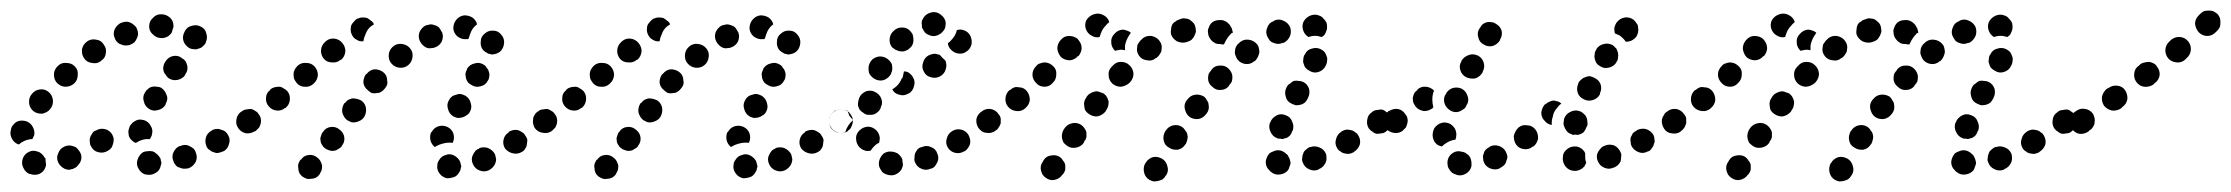

<svg xmlns="http://www.w3.org/2000/svg" viewBox="-25 -306 4218 363"><path d="M269 21Q261 26 252 24Q251 24 250 24Q241 21 237 13Q232 5 235 -4Q236 -8 239 -12Q241 -15 245 -18Q249 -20 253 -20Q258 -21 262 -20Q262 -20 263 -20Q267 -19 270 -16Q274 -13 276 -10Q277 -8 278 -7Q279 -5 279 -3Q279 -2 280 0Q280 2 280 4Q279 6 279 7Q277 17 269 21ZM49 23Q41 26 32 23H31Q23 20 19 11Q15 3 18 -6Q21 -15 30 -19Q38 -23 47 -19H48Q52 -17 55 -14Q58 -11 60 -7Q60 -7 60 -7Q60 -7 61 -7Q61 -7 61 -7Q61 -1 62 4Q62 6 62 7Q61 9 61 10Q58 19 49 23ZM122 7Q125 4 127 0Q129 -4 129 -9Q129 -13 127 -17Q125 -21 122 -24Q119 -28 115 -29Q110 -31 106 -31Q101 -31 97 -29Q88 -25 85 -16Q81 -8 85 1Q87 5 90 8Q93 11 97 13Q101 15 106 15Q110 14 114 13L115 12Q119 11 122 7ZM345 0Q349 -9 345 -18Q344 -22 341 -25Q337 -28 333 -30Q329 -32 325 -32Q320 -32 316 -30H315Q307 -27 303 -18Q299 -10 303 -1Q304 3 307 6Q310 10 315 11Q319 13 323 13Q328 13 332 12Q341 8 345 0ZM408 -34Q411 -43 406 -51Q404 -55 400 -58Q397 -60 392 -61Q388 -63 384 -62Q379 -62 375 -59Q366 -54 364 -45Q362 -36 366 -28Q368 -24 372 -22Q375 -19 380 -18Q384 -16 388 -17Q393 -18 397 -20H398Q406 -25 408 -34ZM186 -27Q188 -31 189 -35Q190 -39 190 -44Q189 -48 187 -52Q182 -60 173 -62Q164 -64 156 -59H155Q151 -57 149 -53Q146 -49 145 -45Q144 -41 145 -36Q145 -32 148 -28Q152 -20 162 -18Q171 -16 179 -21Q183 -23 186 -27ZM-3 -45Q-7 -53 -4 -62V-63Q-3 -67 0 -70Q3 -74 7 -76Q11 -78 16 -78Q20 -78 24 -77Q33 -74 37 -66Q42 -57 39 -48H38Q38 -46 37 -45Q37 -44 36 -43Q28 -43 20 -39Q15 -37 11 -33Q10 -33 10 -33Q10 -33 10 -33Q1 -36 -3 -45ZM218 -54Q217 -58 219 -63Q220 -68 223 -71Q226 -75 230 -77Q233 -79 238 -80Q242 -80 247 -79Q256 -76 260 -68Q265 -60 262 -51V-50Q261 -48 260 -46Q260 -45 258 -43Q255 -43 251 -43Q242 -42 234 -37Q233 -36 231 -36Q228 -37 225 -40Q222 -42 220 -46Q218 -49 218 -54ZM464 -65Q466 -69 467 -73Q468 -77 467 -82Q466 -86 463 -90Q460 -93 457 -96Q453 -98 449 -99Q444 -100 440 -99Q435 -98 432 -95H431Q423 -89 422 -80Q420 -71 426 -63Q431 -56 440 -54Q449 -53 457 -58H458Q461 -61 464 -65ZM30 -111Q31 -102 38 -96Q42 -93 46 -92Q50 -91 55 -91Q59 -92 63 -94Q67 -96 70 -100Q76 -107 75 -117Q74 -126 67 -132Q60 -138 51 -137Q41 -136 35 -128Q29 -121 30 -111ZM247 -114Q249 -105 257 -100Q265 -95 274 -98Q283 -100 288 -108V-109Q290 -113 291 -117Q292 -122 290 -126Q289 -130 286 -134Q284 -137 280 -140Q276 -142 272 -142Q267 -143 263 -142Q258 -141 255 -138Q251 -135 249 -131Q244 -123 247 -114ZM77 -165Q77 -155 83 -149Q90 -142 99 -142Q108 -142 115 -148L116 -149Q122 -155 122 -165Q123 -174 116 -181Q110 -187 100 -187Q91 -188 84 -181Q77 -174 77 -165ZM284 -181Q283 -177 284 -173Q285 -168 288 -165Q290 -161 294 -158Q302 -153 311 -155Q320 -157 325 -164V-165Q328 -169 329 -173Q330 -178 329 -182Q328 -186 326 -190Q323 -194 319 -196Q312 -202 302 -200Q293 -198 288 -190Q285 -186 284 -181ZM130 -213Q129 -203 134 -196Q139 -188 149 -187Q158 -185 165 -190L166 -191Q174 -196 175 -205Q177 -214 171 -222Q166 -230 157 -231Q148 -233 140 -228L139 -227Q132 -222 130 -213ZM322 -228Q325 -220 333 -215Q337 -213 342 -213Q346 -212 350 -214Q355 -215 358 -218Q362 -221 364 -225V-226Q368 -234 365 -243Q363 -252 354 -256Q346 -260 337 -257Q328 -255 324 -246Q319 -237 322 -228ZM197 -258Q194 -255 192 -251Q190 -247 190 -242Q190 -238 192 -234Q193 -230 197 -226Q200 -223 204 -222Q208 -220 212 -220Q217 -220 221 -221L222 -222Q226 -223 229 -226Q232 -229 234 -234Q236 -238 236 -242Q236 -247 234 -251Q233 -255 229 -258Q226 -261 222 -263Q218 -265 214 -265Q209 -265 205 -263H204Q200 -261 197 -258ZM281 -234H280Q271 -234 264 -241Q257 -247 257 -256Q257 -266 264 -272Q270 -279 279 -279H280Q289 -279 296 -273Q303 -267 303 -257Q303 -257 303 -256Q303 -255 303 -255Q301 -250 300 -245Q297 -240 292 -237Q287 -234 281 -234Z M583 16Q584 12 584 7Q583 3 581 -1Q579 -5 575 -8Q568 -14 559 -13Q549 -12 544 -4H543Q541 -1 539 4Q538 8 539 12Q539 17 541 21Q543 25 547 28Q550 30 555 32Q559 33 563 32Q568 32 572 30Q576 28 579 24Q581 20 583 16ZM843 20Q841 24 837 27Q834 29 829 30Q825 31 821 31H820Q811 29 806 22Q800 14 802 5Q802 1 805 -3Q807 -7 811 -10Q814 -12 818 -13Q823 -15 827 -14H828Q833 -13 838 -9Q843 -5 845 0Q846 4 847 8Q847 9 847 10Q846 11 846 12Q846 16 843 20ZM906 11Q909 8 911 4Q913 -1 913 -5Q912 -10 911 -14Q907 -22 898 -26Q890 -29 881 -26V-25Q877 -24 874 -21Q871 -17 869 -13Q867 -9 867 -5Q867 0 869 4Q873 13 881 16Q890 20 899 16Q903 14 906 11ZM968 -25Q971 -29 971 -33Q972 -38 972 -42Q971 -46 968 -50Q966 -54 962 -56Q958 -59 954 -60Q950 -61 945 -60Q941 -59 937 -57V-56Q929 -51 927 -42Q925 -33 930 -25Q936 -18 945 -16Q954 -14 962 -19Q966 -21 968 -25ZM626 -46Q625 -55 617 -61Q610 -67 601 -66Q591 -65 586 -57Q583 -54 582 -49Q580 -45 581 -41Q581 -36 584 -32Q586 -28 589 -26Q593 -23 597 -22Q602 -20 606 -21Q610 -21 614 -24Q618 -26 621 -29V-30Q627 -37 626 -46ZM790 -56H791Q795 -64 803 -67Q812 -70 821 -66Q829 -62 832 -54Q835 -45 831 -36Q831 -36 831 -36Q831 -36 831 -36Q831 -36 831 -36Q822 -37 814 -35Q805 -33 797 -28Q791 -33 789 -40Q787 -48 790 -56ZM1024 -65Q1026 -69 1027 -73Q1028 -78 1027 -82Q1026 -86 1023 -90Q1018 -98 1009 -99Q1000 -101 992 -95Q988 -93 986 -89Q983 -85 983 -81Q982 -76 983 -72Q984 -67 986 -64Q992 -56 1001 -55Q1010 -53 1018 -58V-59Q1022 -61 1024 -65ZM465 -65Q467 -69 468 -73Q469 -78 468 -82Q467 -87 464 -90Q462 -94 458 -96Q454 -99 450 -100Q445 -100 441 -99Q437 -99 433 -96L432 -95Q425 -90 423 -81Q421 -72 427 -64Q429 -60 433 -58Q437 -56 441 -55Q445 -54 450 -55Q454 -56 458 -59H459Q462 -62 465 -65ZM667 -101Q666 -110 658 -116Q654 -118 650 -119Q646 -120 641 -120Q637 -119 633 -117Q629 -114 627 -111H626Q621 -103 622 -94Q624 -85 631 -79Q635 -77 639 -75Q644 -74 648 -75Q652 -76 656 -78Q660 -80 663 -84Q668 -92 667 -101ZM822 -100Q824 -91 832 -86Q836 -84 840 -83Q845 -83 849 -84Q853 -85 857 -88Q861 -90 863 -94Q868 -102 865 -111Q863 -120 855 -125Q851 -127 847 -128Q842 -129 838 -127Q833 -126 830 -124Q826 -121 824 -117Q819 -109 822 -100ZM523 -117Q524 -127 518 -134Q515 -137 511 -139Q507 -142 503 -142Q498 -142 494 -141Q490 -140 486 -137V-136Q478 -130 478 -121Q477 -112 483 -105Q489 -98 498 -97Q507 -96 514 -102H515Q522 -108 523 -117ZM707 -146Q708 -150 707 -154Q707 -159 705 -163Q703 -167 699 -170Q692 -175 683 -175Q674 -174 668 -166H667Q662 -159 662 -150Q663 -141 671 -135Q674 -132 678 -130Q683 -129 687 -130Q692 -130 695 -132Q699 -134 702 -138Q705 -141 707 -146ZM576 -164Q576 -173 570 -180Q564 -187 554 -187Q545 -188 538 -182L537 -181Q534 -178 532 -174Q530 -170 530 -166Q530 -161 531 -157Q533 -153 536 -149Q542 -142 551 -142Q560 -141 567 -147L568 -148Q575 -154 576 -164ZM855 -167Q855 -163 856 -158Q857 -154 860 -150Q863 -147 867 -145Q875 -140 884 -143Q893 -145 897 -153Q900 -157 900 -162Q901 -166 899 -171Q898 -175 895 -178Q893 -182 889 -184Q881 -189 872 -186Q863 -184 858 -176V-175Q856 -171 855 -167ZM755 -199Q756 -208 750 -215Q744 -222 734 -223Q725 -224 718 -218Q711 -212 710 -203Q709 -193 715 -186Q721 -179 730 -178Q740 -177 747 -183Q754 -189 755 -199ZM628 -209Q628 -218 622 -225Q616 -232 607 -233Q598 -234 591 -228L590 -227Q583 -221 582 -212Q581 -203 587 -195Q593 -188 603 -188Q612 -187 619 -193H620Q627 -199 628 -209ZM884 -228Q884 -237 892 -243Q899 -249 908 -248Q917 -248 923 -240Q929 -233 928 -224Q927 -214 920 -208Q913 -203 904 -203Q902 -204 901 -204Q899 -204 897 -205Q897 -205 896 -206Q889 -209 886 -215Q883 -221 884 -228ZM799 -217Q795 -215 790 -215Q786 -214 781 -216Q777 -218 774 -221Q771 -224 769 -228Q765 -236 768 -245Q772 -254 780 -258Q784 -259 789 -260Q793 -260 798 -258Q802 -257 805 -254Q808 -250 810 -246Q810 -246 811 -245Q811 -245 811 -244Q811 -243 812 -241Q813 -234 810 -227Q806 -220 799 -217ZM638 -249Q638 -254 639 -258Q641 -262 644 -265Q647 -269 651 -271H652Q656 -273 660 -273Q665 -273 669 -272Q673 -270 676 -267Q680 -265 682 -260Q679 -258 676 -256Q669 -250 666 -241Q663 -235 662 -228Q655 -227 649 -231Q643 -234 640 -241Q638 -245 638 -249ZM857 -232Q848 -231 840 -237Q833 -243 832 -252Q832 -262 838 -269Q844 -276 853 -277Q861 -277 868 -273Q875 -268 877 -260Q870 -255 866 -247Q863 -240 861 -233Q860 -232 859 -232Q858 -232 857 -232Z M1143 16Q1144 12 1144 7Q1143 3 1141 -1Q1139 -5 1135 -8Q1128 -14 1119 -13Q1109 -12 1104 -4H1103Q1101 -1 1099 4Q1098 8 1099 12Q1099 17 1101 21Q1103 25 1107 28Q1110 30 1115 32Q1119 33 1123 32Q1128 32 1132 30Q1136 28 1139 24Q1141 20 1143 16ZM1403 20Q1401 24 1397 27Q1394 29 1389 30Q1385 31 1381 31H1380Q1371 29 1366 22Q1360 14 1362 5Q1362 1 1365 -3Q1367 -7 1371 -10Q1374 -12 1378 -13Q1383 -15 1387 -14H1388Q1393 -13 1398 -9Q1403 -5 1405 0Q1406 4 1407 8Q1407 9 1407 10Q1406 11 1406 12Q1406 16 1403 20ZM1466 11Q1469 8 1471 4Q1473 -1 1473 -5Q1472 -10 1471 -14Q1467 -22 1458 -26Q1450 -29 1441 -26V-25Q1437 -24 1434 -21Q1431 -17 1429 -13Q1427 -9 1427 -5Q1427 0 1429 4Q1433 13 1441 16Q1450 20 1459 16Q1463 14 1466 11ZM1528 -25Q1531 -29 1531 -33Q1532 -38 1532 -42Q1531 -46 1528 -50Q1526 -54 1522 -56Q1518 -59 1514 -60Q1510 -61 1505 -60Q1501 -59 1497 -57V-56Q1489 -51 1487 -42Q1485 -33 1490 -25Q1496 -18 1505 -16Q1514 -14 1522 -19Q1526 -21 1528 -25ZM1186 -46Q1185 -55 1177 -61Q1170 -67 1161 -66Q1151 -65 1146 -57Q1143 -54 1142 -49Q1140 -45 1141 -41Q1141 -36 1144 -32Q1146 -28 1149 -26Q1153 -23 1157 -22Q1162 -20 1166 -21Q1170 -21 1174 -24Q1178 -26 1181 -29V-30Q1187 -37 1186 -46ZM1350 -56H1351Q1355 -64 1363 -67Q1372 -70 1381 -66Q1389 -62 1392 -54Q1395 -45 1391 -36Q1391 -36 1391 -36Q1391 -36 1391 -36Q1391 -36 1391 -36Q1382 -37 1374 -35Q1365 -33 1357 -28Q1351 -33 1349 -40Q1347 -48 1350 -56ZM1584 -65Q1586 -69 1587 -73Q1588 -78 1587 -82Q1586 -86 1583 -90Q1578 -98 1569 -99Q1560 -101 1552 -95Q1548 -93 1546 -89Q1543 -85 1543 -81Q1542 -76 1543 -72Q1544 -67 1546 -64Q1552 -56 1561 -55Q1570 -53 1578 -58V-59Q1582 -61 1584 -65ZM1025 -65Q1027 -69 1028 -73Q1029 -78 1028 -82Q1027 -87 1024 -90Q1022 -94 1018 -96Q1014 -99 1010 -100Q1005 -100 1001 -99Q997 -99 993 -96L992 -95Q985 -90 983 -81Q981 -72 987 -64Q989 -60 993 -58Q997 -56 1001 -55Q1005 -54 1010 -55Q1014 -56 1018 -59H1019Q1022 -62 1025 -65ZM1227 -101Q1226 -110 1218 -116Q1214 -118 1210 -119Q1206 -120 1201 -120Q1197 -119 1193 -117Q1189 -114 1187 -111H1186Q1181 -103 1182 -94Q1184 -85 1191 -79Q1195 -77 1199 -75Q1204 -74 1208 -75Q1212 -76 1216 -78Q1220 -80 1223 -84Q1228 -92 1227 -101ZM1382 -100Q1384 -91 1392 -86Q1396 -84 1400 -83Q1405 -83 1409 -84Q1413 -85 1417 -88Q1421 -90 1423 -94Q1428 -102 1425 -111Q1423 -120 1415 -125Q1411 -127 1407 -128Q1402 -129 1398 -127Q1393 -126 1390 -124Q1386 -121 1384 -117Q1379 -109 1382 -100ZM1083 -117Q1084 -127 1078 -134Q1075 -137 1071 -139Q1067 -142 1063 -142Q1058 -142 1054 -141Q1050 -140 1046 -137V-136Q1038 -130 1038 -121Q1037 -112 1043 -105Q1049 -98 1058 -97Q1067 -96 1074 -102H1075Q1082 -108 1083 -117ZM1267 -146Q1268 -150 1267 -154Q1267 -159 1265 -163Q1263 -167 1259 -170Q1252 -175 1243 -175Q1234 -174 1228 -166H1227Q1222 -159 1222 -150Q1223 -141 1231 -135Q1234 -132 1238 -130Q1243 -129 1247 -130Q1252 -130 1255 -132Q1259 -134 1262 -138Q1265 -141 1267 -146ZM1136 -164Q1136 -173 1130 -180Q1124 -187 1114 -187Q1105 -188 1098 -182L1097 -181Q1094 -178 1092 -174Q1090 -170 1090 -166Q1090 -161 1091 -157Q1093 -153 1096 -149Q1102 -142 1111 -142Q1120 -141 1127 -147L1128 -148Q1135 -154 1136 -164ZM1415 -167Q1415 -163 1416 -158Q1417 -154 1420 -150Q1423 -147 1427 -145Q1435 -140 1444 -143Q1453 -145 1457 -153Q1460 -157 1460 -162Q1461 -166 1459 -171Q1458 -175 1455 -178Q1453 -182 1449 -184Q1441 -189 1432 -186Q1423 -184 1418 -176V-175Q1416 -171 1415 -167ZM1315 -199Q1316 -208 1310 -215Q1304 -222 1294 -223Q1285 -224 1278 -218Q1271 -212 1270 -203Q1269 -193 1275 -186Q1281 -179 1290 -178Q1300 -177 1307 -183Q1314 -189 1315 -199ZM1188 -209Q1188 -218 1182 -225Q1176 -232 1167 -233Q1158 -234 1151 -228L1150 -227Q1143 -221 1142 -212Q1141 -203 1147 -195Q1153 -188 1163 -188Q1172 -187 1179 -193H1180Q1187 -199 1188 -209ZM1444 -228Q1444 -237 1452 -243Q1459 -249 1468 -248Q1477 -248 1483 -240Q1489 -233 1488 -224Q1487 -214 1480 -208Q1473 -203 1464 -203Q1462 -204 1461 -204Q1459 -204 1457 -205Q1457 -205 1456 -206Q1449 -209 1446 -215Q1443 -221 1444 -228ZM1359 -217Q1355 -215 1350 -215Q1346 -214 1341 -216Q1337 -218 1334 -221Q1331 -224 1329 -228Q1325 -236 1328 -245Q1332 -254 1340 -258Q1344 -259 1349 -260Q1353 -260 1358 -258Q1362 -257 1365 -254Q1368 -250 1370 -246Q1370 -246 1371 -245Q1371 -245 1371 -244Q1371 -243 1372 -241Q1373 -234 1370 -227Q1366 -220 1359 -217ZM1198 -249Q1198 -254 1199 -258Q1201 -262 1204 -265Q1207 -269 1211 -271H1212Q1216 -273 1220 -273Q1225 -273 1229 -272Q1233 -270 1236 -267Q1240 -265 1242 -260Q1239 -258 1236 -256Q1229 -250 1226 -241Q1223 -235 1222 -228Q1215 -227 1209 -231Q1203 -234 1200 -241Q1198 -245 1198 -249ZM1417 -232Q1408 -231 1400 -237Q1393 -243 1392 -252Q1392 -262 1398 -269Q1404 -276 1413 -277Q1421 -277 1428 -273Q1435 -268 1437 -260Q1430 -255 1426 -247Q1423 -240 1421 -233Q1420 -232 1419 -232Q1418 -232 1417 -232Z M1679 15Q1676 19 1673 21Q1669 24 1665 25Q1660 26 1656 25H1655Q1651 24 1647 22Q1643 20 1641 16Q1638 12 1637 8Q1636 3 1637 -1Q1639 -10 1646 -16Q1654 -21 1663 -19H1664Q1668 -18 1672 -16Q1675 -14 1678 -10Q1679 -9 1680 -7Q1681 -5 1681 -4Q1681 0 1682 3Q1682 4 1682 5Q1682 6 1682 7Q1681 11 1679 15ZM1742 9Q1745 5 1747 1Q1749 -3 1749 -7Q1749 -12 1747 -16Q1744 -25 1735 -28Q1727 -32 1718 -28Q1713 -27 1710 -24Q1707 -20 1705 -16Q1704 -12 1704 -8Q1703 -3 1705 1Q1709 10 1717 13Q1726 17 1734 13H1735Q1739 12 1742 9ZM1805 -26Q1808 -30 1809 -34Q1810 -38 1809 -43Q1808 -47 1806 -51Q1801 -59 1792 -61Q1783 -63 1775 -58Q1767 -53 1765 -44Q1762 -35 1767 -27Q1772 -19 1781 -17Q1790 -15 1798 -20H1799Q1802 -22 1805 -26ZM1603 -25Q1596 -30 1594 -39V-40Q1592 -49 1597 -56Q1603 -64 1612 -66Q1621 -68 1629 -62Q1636 -57 1638 -48V-47Q1639 -45 1638 -42Q1638 -39 1637 -36Q1635 -35 1633 -34Q1626 -29 1621 -21Q1621 -21 1621 -21Q1620 -21 1620 -21Q1611 -19 1603 -25ZM1863 -65Q1865 -69 1866 -73Q1867 -77 1866 -82Q1865 -86 1862 -90Q1857 -97 1848 -99Q1839 -101 1831 -95Q1823 -90 1821 -81Q1820 -71 1825 -64Q1828 -60 1831 -58Q1835 -55 1840 -55Q1844 -54 1848 -55Q1853 -56 1856 -58L1857 -59Q1860 -61 1863 -65ZM1543 -81Q1544 -90 1552 -95V-96Q1556 -98 1561 -99Q1565 -100 1569 -99Q1571 -99 1573 -98Q1575 -98 1577 -97Q1579 -92 1581 -87Q1584 -83 1588 -79Q1588 -79 1588 -79Q1588 -79 1588 -79Q1583 -75 1579 -69Q1575 -63 1573 -56Q1565 -53 1558 -56Q1551 -58 1547 -64Q1541 -72 1543 -81ZM1607 -93Q1603 -95 1600 -99Q1598 -103 1597 -107Q1597 -112 1598 -116Q1600 -126 1608 -131Q1615 -136 1625 -134Q1634 -131 1639 -124Q1644 -116 1642 -107L1641 -106Q1640 -98 1633 -93Q1627 -88 1619 -89Q1618 -89 1618 -89Q1617 -89 1616 -89Q1615 -89 1615 -89Q1610 -90 1607 -93ZM1703 -143Q1701 -134 1693 -129H1692Q1684 -124 1675 -127Q1666 -129 1662 -137Q1667 -140 1671 -144Q1677 -150 1680 -158H1681Q1683 -165 1684 -171Q1690 -171 1694 -168Q1699 -164 1701 -160Q1706 -152 1703 -143ZM1617 -177Q1617 -173 1618 -168Q1620 -164 1623 -161Q1626 -158 1630 -156Q1639 -152 1647 -155Q1656 -159 1660 -167V-168Q1662 -172 1662 -176Q1662 -181 1661 -185Q1659 -189 1656 -192Q1653 -195 1649 -197Q1640 -201 1632 -198Q1623 -195 1619 -186Q1617 -182 1617 -177ZM1763 -175Q1766 -184 1762 -192Q1757 -196 1753 -201Q1753 -201 1753 -201Q1752 -202 1750 -203Q1749 -203 1748 -203Q1743 -205 1739 -204Q1734 -203 1730 -201Q1722 -196 1720 -187Q1717 -178 1722 -170Q1726 -162 1735 -160Q1744 -157 1753 -162Q1761 -167 1763 -175ZM1808 -241Q1803 -248 1793 -250Q1791 -250 1789 -250Q1786 -250 1784 -249Q1784 -249 1784 -249Q1782 -240 1776 -233Q1772 -228 1767 -224Q1768 -217 1773 -212Q1779 -206 1786 -205Q1795 -203 1803 -209Q1810 -214 1812 -223V-224Q1813 -233 1808 -241ZM1657 -233Q1658 -242 1665 -248Q1668 -251 1673 -253Q1677 -254 1681 -254Q1686 -254 1690 -252Q1694 -250 1697 -246Q1700 -243 1701 -239Q1702 -234 1702 -230Q1702 -225 1700 -221Q1698 -217 1695 -215L1694 -214Q1691 -211 1687 -210Q1682 -208 1678 -209Q1675 -209 1673 -210Q1670 -211 1668 -212Q1666 -213 1665 -214Q1664 -215 1664 -215Q1663 -216 1662 -216Q1656 -223 1657 -233ZM1718 -267Q1720 -271 1722 -274Q1725 -278 1729 -280Q1733 -282 1738 -283Q1747 -284 1754 -278Q1762 -272 1763 -263Q1763 -259 1762 -254Q1761 -250 1758 -247Q1755 -243 1751 -241Q1748 -239 1743 -238Q1737 -237 1731 -240Q1725 -242 1722 -247Q1720 -251 1718 -254Q1718 -255 1718 -256Q1718 -257 1718 -258Q1717 -262 1718 -267Z M2182 8Q2180 -1 2172 -6Q2168 -8 2164 -9Q2159 -10 2155 -9Q2151 -8 2147 -5Q2143 -2 2141 2L2140 3Q2136 11 2138 20Q2140 29 2148 34Q2152 36 2156 37Q2161 37 2165 36Q2169 35 2173 33Q2177 30 2179 26L2180 25Q2185 17 2182 8ZM1989 15Q1989 10 1989 6Q1988 1 1985 -2Q1983 -6 1979 -9Q1972 -14 1962 -12Q1953 -11 1948 -3L1947 -1Q1944 3 1943 7Q1942 12 1943 16Q1944 20 1946 24Q1949 28 1952 30Q1960 36 1969 34Q1978 32 1983 25L1985 23Q1988 19 1989 15ZM2394 24Q2385 25 2378 19Q2376 18 2375 16Q2368 10 2368 0Q2369 -9 2375 -16Q2379 -19 2383 -20Q2387 -22 2391 -22Q2396 -22 2400 -20Q2404 -18 2407 -15Q2410 -13 2411 -10Q2413 -7 2414 -3Q2414 -1 2415 1Q2415 5 2413 9Q2412 13 2410 16Q2404 23 2394 24ZM2476 9Q2479 6 2481 2Q2483 -2 2483 -6Q2483 -11 2482 -15Q2478 -24 2470 -27Q2461 -31 2453 -28H2451Q2447 -26 2444 -23Q2440 -20 2439 -16Q2437 -12 2437 -7Q2436 -3 2438 1Q2441 10 2450 14Q2458 18 2467 15L2468 14Q2473 12 2476 9ZM2546 -33Q2548 -42 2543 -50Q2541 -54 2537 -56Q2534 -59 2529 -60Q2525 -61 2521 -61Q2516 -60 2512 -58L2511 -57Q2503 -52 2501 -43Q2498 -34 2503 -26Q2505 -22 2509 -20Q2512 -17 2517 -16Q2521 -15 2525 -15Q2530 -16 2534 -18L2535 -19Q2543 -24 2546 -33ZM2220 -43Q2221 -47 2220 -51Q2219 -56 2216 -59Q2214 -63 2210 -66Q2202 -71 2193 -69Q2184 -67 2179 -59L2178 -58Q2176 -54 2175 -50Q2174 -45 2175 -41Q2176 -36 2178 -33Q2181 -29 2185 -27Q2192 -22 2202 -23Q2211 -25 2216 -33L2217 -34Q2219 -38 2220 -43ZM2029 -47Q2029 -51 2029 -56Q2028 -60 2025 -64Q2023 -67 2019 -70Q2011 -75 2002 -73Q1993 -71 1988 -64L1986 -61Q1984 -58 1983 -53Q1982 -49 1983 -44Q1984 -40 1986 -36Q1989 -33 1993 -30Q2000 -25 2010 -27Q2019 -29 2024 -36L2025 -39Q2028 -42 2029 -47ZM2377 -57Q2373 -65 2376 -74L2377 -75Q2378 -79 2382 -83Q2385 -86 2389 -88Q2393 -90 2397 -90Q2402 -90 2406 -88Q2415 -85 2418 -76Q2422 -68 2419 -59L2418 -58Q2417 -54 2414 -50Q2411 -47 2407 -45Q2405 -45 2403 -44Q2402 -44 2400 -43Q2396 -44 2392 -44Q2391 -44 2390 -44Q2390 -44 2390 -45Q2390 -45 2389 -45Q2381 -48 2377 -57ZM2605 -72Q2607 -81 2602 -89Q2599 -93 2595 -95Q2592 -98 2587 -99Q2583 -99 2579 -98Q2574 -98 2570 -95L2569 -94Q2561 -89 2560 -80Q2558 -71 2563 -63Q2566 -59 2570 -57Q2573 -54 2578 -53Q2582 -53 2587 -54Q2591 -54 2595 -57L2596 -58Q2604 -63 2605 -72ZM1863 -65Q1866 -69 1867 -73Q1867 -78 1867 -82Q1866 -87 1863 -90Q1858 -98 1848 -100Q1839 -101 1832 -96L1831 -95Q1827 -93 1825 -89Q1823 -85 1822 -81Q1821 -77 1822 -72Q1823 -68 1826 -64Q1831 -56 1840 -55Q1849 -53 1857 -59Q1861 -61 1863 -65ZM2260 -99Q2261 -104 2260 -108Q2260 -112 2257 -116Q2255 -120 2252 -123Q2244 -128 2235 -127Q2226 -126 2220 -118L2219 -117Q2216 -113 2215 -109Q2214 -105 2215 -100Q2216 -96 2218 -92Q2220 -88 2224 -85Q2231 -80 2241 -81Q2250 -83 2255 -90L2256 -91Q2259 -95 2260 -99ZM2070 -105Q2071 -109 2071 -114Q2070 -118 2068 -122Q2066 -126 2062 -129Q2058 -131 2054 -132Q2050 -134 2045 -133Q2041 -132 2037 -130Q2033 -128 2030 -124L2029 -122Q2026 -118 2025 -114Q2024 -110 2025 -105Q2025 -101 2027 -97Q2030 -93 2033 -91Q2041 -85 2050 -86Q2059 -88 2065 -95L2066 -97Q2069 -101 2070 -105ZM1922 -117Q1922 -126 1917 -133Q1914 -137 1910 -139Q1906 -141 1901 -141Q1897 -142 1893 -141Q1888 -139 1885 -136H1884Q1877 -130 1876 -121Q1875 -111 1881 -104Q1887 -97 1897 -96Q1906 -95 1913 -101L1914 -102Q1921 -108 1922 -117ZM2406 -123Q2408 -114 2417 -110Q2421 -108 2425 -107Q2430 -107 2434 -108Q2438 -109 2442 -112Q2445 -115 2447 -119L2448 -121Q2452 -129 2450 -138Q2447 -147 2439 -151Q2435 -153 2430 -153Q2426 -154 2421 -153Q2417 -151 2414 -148Q2410 -146 2408 -142L2407 -140Q2403 -132 2406 -123ZM2304 -152Q2305 -156 2305 -161Q2305 -165 2303 -169Q2301 -173 2298 -176Q2291 -183 2281 -182Q2272 -182 2266 -175L2265 -173Q2262 -170 2260 -166Q2259 -162 2259 -157Q2259 -153 2261 -149Q2263 -145 2267 -142Q2274 -135 2283 -136Q2292 -136 2298 -143L2299 -145Q2302 -148 2304 -152ZM2118 -167Q2117 -177 2110 -183Q2104 -189 2094 -189Q2085 -189 2079 -182L2077 -180Q2070 -173 2071 -164Q2071 -155 2078 -148Q2085 -142 2094 -142Q2103 -143 2110 -149L2112 -151Q2118 -158 2118 -167ZM1972 -165Q1973 -175 1966 -181Q1963 -184 1959 -186Q1954 -188 1950 -188Q1946 -188 1941 -186Q1937 -185 1934 -181Q1927 -174 1927 -165Q1927 -156 1934 -149Q1940 -142 1950 -142Q1959 -142 1965 -149L1966 -150Q1972 -156 1972 -165ZM2439 -193Q2438 -189 2440 -185Q2441 -180 2444 -177Q2447 -174 2451 -172Q2459 -167 2468 -170Q2477 -173 2481 -181L2482 -183Q2484 -187 2484 -191Q2485 -196 2483 -200Q2482 -204 2479 -208Q2476 -211 2472 -213Q2464 -217 2455 -214Q2446 -212 2442 -203L2441 -202Q2439 -198 2439 -193ZM2353 -198Q2355 -202 2356 -207Q2356 -211 2355 -215Q2354 -220 2351 -223Q2345 -230 2335 -231Q2326 -232 2319 -226L2318 -225Q2314 -222 2312 -218Q2310 -214 2310 -210Q2309 -205 2311 -201Q2312 -197 2315 -193Q2321 -186 2330 -185Q2339 -184 2346 -190L2348 -191Q2351 -194 2353 -198ZM2168 -204Q2171 -208 2171 -212Q2172 -217 2171 -221Q2170 -225 2167 -229Q2162 -236 2152 -238Q2143 -239 2136 -234L2134 -232Q2130 -229 2128 -225Q2125 -222 2125 -217Q2124 -213 2125 -208Q2126 -204 2129 -200Q2134 -193 2144 -192Q2153 -190 2160 -196L2162 -197Q2166 -200 2168 -204ZM2020 -214Q2020 -223 2015 -229Q2015 -230 2014 -230Q2014 -231 2013 -231Q2013 -231 2013 -232Q2006 -238 1996 -238Q1987 -238 1981 -231L1980 -230Q1974 -223 1974 -214Q1975 -205 1981 -198Q1988 -192 1998 -192Q2007 -193 2013 -200H2014Q2019 -206 2020 -214ZM2083 -210Q2080 -213 2078 -217Q2076 -221 2076 -225V-226Q2075 -235 2082 -242Q2088 -249 2097 -250Q2102 -250 2106 -248Q2110 -247 2113 -244Q2111 -241 2109 -238Q2104 -230 2102 -220Q2102 -216 2102 -211Q2098 -212 2093 -212Q2088 -211 2083 -210ZM2276 -223Q2275 -224 2273 -224Q2271 -225 2270 -226Q2268 -227 2266 -229Q2266 -229 2266 -229Q2263 -232 2261 -236Q2259 -240 2259 -244Q2258 -249 2260 -253Q2261 -257 2264 -261Q2270 -268 2280 -268Q2289 -269 2296 -263Q2298 -261 2300 -259Q2302 -256 2304 -252Q2305 -248 2306 -244Q2305 -244 2305 -244L2303 -243Q2297 -237 2293 -230Q2291 -226 2289 -222Q2289 -222 2288 -222Q2287 -222 2286 -222Q2282 -223 2276 -223ZM2400 -225H2402Q2410 -229 2414 -238Q2417 -246 2414 -255Q2412 -259 2409 -262Q2406 -265 2401 -267Q2397 -269 2393 -269Q2388 -269 2384 -267L2383 -266Q2374 -263 2371 -254Q2367 -245 2371 -237Q2373 -233 2376 -229Q2379 -226 2383 -225Q2387 -223 2392 -223Q2396 -223 2400 -225ZM2228 -231Q2231 -234 2233 -238Q2235 -242 2236 -246Q2236 -251 2235 -255Q2234 -260 2231 -263Q2228 -266 2224 -269Q2220 -271 2216 -271Q2211 -272 2207 -270L2204 -269Q2200 -268 2197 -265Q2193 -263 2191 -259Q2189 -255 2189 -250Q2188 -246 2189 -241Q2192 -233 2200 -228Q2209 -224 2217 -226L2220 -227Q2224 -228 2228 -231ZM2029 -268Q2034 -276 2043 -279Q2052 -282 2060 -278Q2069 -274 2072 -265Q2072 -265 2072 -265Q2072 -264 2072 -264Q2068 -261 2065 -257Q2059 -251 2056 -242Q2055 -239 2054 -236Q2046 -234 2038 -239Q2031 -243 2028 -251Q2025 -260 2029 -268ZM2451 -276Q2460 -280 2468 -277Q2470 -276 2471 -276Q2475 -274 2478 -270Q2481 -267 2483 -263Q2484 -259 2484 -254Q2484 -250 2482 -246Q2481 -243 2479 -240Q2477 -238 2474 -236Q2470 -237 2466 -238Q2457 -239 2449 -236Q2442 -240 2439 -248Q2436 -256 2439 -264Q2443 -272 2451 -276Z M2747 22Q2739 27 2730 25L2728 24Q2724 23 2721 21Q2717 18 2715 14Q2712 10 2712 6Q2711 2 2712 -3Q2714 -12 2722 -17Q2730 -22 2739 -19H2740Q2745 -18 2748 -15Q2752 -13 2754 -9Q2755 -8 2755 -7Q2756 -5 2756 -4Q2757 -1 2757 2Q2757 4 2757 5Q2757 7 2757 8Q2755 17 2747 22ZM2950 17Q2941 16 2935 9Q2934 8 2933 6Q2931 3 2930 -2Q2929 -6 2930 -10Q2930 -15 2933 -19Q2935 -22 2939 -25Q2946 -30 2956 -29Q2965 -27 2970 -20Q2971 -19 2971 -18Q2972 -17 2972 -16Q2972 -13 2972 -9Q2972 -3 2974 2Q2972 5 2971 8Q2969 10 2967 12Q2959 18 2950 17ZM2819 6Q2822 3 2823 -2Q2825 -6 2825 -10Q2824 -15 2822 -19Q2818 -27 2809 -30Q2800 -33 2792 -29L2791 -28Q2787 -26 2784 -23Q2781 -20 2780 -15Q2778 -11 2779 -7Q2779 -2 2781 2Q2785 10 2794 13Q2803 16 2811 12L2812 11Q2816 9 2819 6ZM3034 6Q3037 3 3039 -1Q3040 -5 3040 -10Q3041 -14 3039 -18Q3035 -27 3027 -31Q3018 -34 3010 -31L3008 -30Q3004 -29 3001 -25Q2998 -22 2996 -18Q2994 -14 2994 -10Q2994 -5 2996 -1Q3000 8 3008 11Q3017 15 3025 11H3026Q3031 9 3034 6ZM3098 -26Q3101 -29 3102 -34Q3104 -38 3103 -42Q3103 -47 3101 -51Q3096 -59 3087 -62Q3078 -64 3070 -60L3069 -59Q3065 -57 3062 -54Q3060 -50 3058 -46Q3057 -42 3058 -37Q3058 -33 3060 -29Q3065 -21 3074 -18Q3082 -15 3091 -20H3092Q3096 -22 3098 -26ZM2880 -36Q2882 -40 2883 -44Q2883 -49 2882 -53Q2881 -57 2878 -61Q2875 -65 2871 -67Q2867 -69 2863 -69Q2859 -70 2854 -69Q2850 -68 2846 -65L2845 -64Q2842 -61 2840 -57Q2838 -53 2837 -49Q2837 -45 2838 -40Q2839 -36 2842 -32Q2847 -25 2857 -24Q2866 -23 2873 -29H2874Q2878 -32 2880 -36ZM2684 -46Q2683 -51 2684 -55V-56Q2685 -60 2687 -64Q2690 -68 2693 -70Q2697 -73 2702 -74Q2706 -75 2710 -74Q2715 -73 2718 -71Q2722 -68 2725 -64Q2727 -61 2728 -56Q2729 -52 2728 -48V-46Q2728 -45 2727 -44Q2727 -43 2727 -42Q2718 -41 2710 -36Q2705 -33 2701 -29Q2697 -30 2693 -32Q2690 -34 2687 -38Q2685 -42 2684 -46ZM2939 -56Q2936 -59 2934 -63Q2932 -67 2931 -71Q2931 -75 2932 -80V-81Q2935 -90 2943 -94Q2952 -99 2961 -96Q2965 -95 2968 -92Q2972 -89 2974 -85Q2976 -81 2976 -77Q2977 -72 2976 -68L2975 -67Q2973 -61 2969 -56Q2964 -52 2958 -51Q2953 -52 2948 -51Q2948 -51 2948 -51Q2947 -52 2947 -52Q2943 -53 2939 -56ZM3159 -64Q3162 -68 3162 -73Q3163 -77 3162 -81Q3161 -86 3159 -89Q3153 -97 3144 -99Q3135 -100 3127 -95V-94Q3119 -89 3117 -80Q3116 -71 3121 -63Q3126 -55 3135 -54Q3145 -52 3152 -57L3153 -58Q3157 -61 3159 -64ZM2633 -65Q2635 -69 2636 -74Q2637 -78 2636 -82Q2635 -87 2632 -90Q2627 -98 2618 -100Q2609 -101 2601 -96H2600Q2597 -93 2594 -89Q2592 -85 2591 -81Q2590 -77 2591 -72Q2592 -68 2594 -64Q2600 -57 2609 -55Q2618 -53 2626 -58L2627 -59Q2630 -62 2633 -65ZM2919 -102Q2922 -107 2927 -110Q2924 -113 2921 -114Q2917 -115 2913 -116Q2909 -116 2905 -114Q2900 -112 2897 -109H2896Q2890 -102 2889 -93Q2889 -83 2896 -77Q2898 -74 2902 -72Q2905 -70 2909 -70Q2908 -78 2911 -86V-87Q2913 -96 2919 -102ZM2705 -117Q2705 -113 2707 -108Q2709 -104 2712 -101Q2715 -98 2719 -96Q2723 -94 2728 -94Q2732 -94 2736 -96Q2740 -98 2744 -101Q2747 -104 2748 -108L2749 -109Q2753 -118 2749 -126Q2746 -135 2737 -139Q2728 -142 2720 -139Q2711 -135 2708 -127L2707 -126Q2705 -122 2705 -117ZM2684 -102 2683 -101Q2680 -99 2675 -97Q2671 -96 2667 -96Q2662 -97 2658 -99Q2654 -101 2651 -105Q2649 -108 2647 -112Q2646 -117 2646 -121Q2647 -126 2649 -130Q2651 -133 2655 -136V-137Q2662 -143 2671 -142Q2680 -141 2686 -135V-134Q2683 -127 2683 -118Q2683 -110 2685 -103Q2685 -103 2684 -103Q2684 -102 2684 -102ZM2958 -130Q2961 -122 2970 -118Q2978 -114 2987 -117Q2996 -120 3000 -128V-130Q3004 -138 3001 -147Q2998 -155 2989 -159Q2985 -161 2981 -162Q2976 -162 2972 -160Q2968 -159 2965 -156Q2961 -153 2959 -149V-148Q2955 -139 2958 -130ZM2736 -173Q2739 -164 2747 -160Q2756 -156 2765 -158Q2773 -161 2778 -169V-170Q2783 -179 2780 -188Q2777 -197 2769 -201Q2760 -205 2752 -202Q2743 -199 2738 -191V-190Q2733 -182 2736 -173ZM2990 -204Q2989 -199 2990 -195Q2991 -191 2993 -187Q2996 -183 3000 -181Q3007 -176 3016 -178Q3026 -180 3031 -188V-189Q3034 -192 3034 -197Q3035 -201 3034 -206Q3033 -210 3031 -214Q3028 -217 3025 -220Q3017 -225 3008 -223Q2998 -221 2993 -213V-212Q2990 -208 2990 -204ZM2770 -235Q2772 -226 2780 -222Q2788 -217 2797 -219Q2806 -222 2811 -230V-231Q2816 -239 2814 -248Q2811 -257 2803 -261Q2799 -264 2795 -264Q2791 -265 2786 -264Q2782 -263 2778 -260Q2775 -257 2773 -253L2772 -252Q2767 -244 2770 -235ZM3031 -263 3032 -264Q3037 -271 3047 -273Q3056 -274 3063 -269Q3067 -266 3069 -262Q3072 -259 3072 -254Q3073 -250 3072 -245Q3071 -241 3069 -237L3068 -236Q3065 -232 3059 -229Q3054 -227 3049 -227Q3044 -234 3037 -239Q3033 -241 3028 -243Q3027 -248 3027 -253Q3028 -258 3031 -263Z M3478 8Q3476 -1 3468 -6Q3464 -8 3460 -9Q3455 -10 3451 -9Q3447 -8 3443 -5Q3439 -2 3437 2L3436 3Q3432 11 3434 20Q3436 29 3444 34Q3448 36 3452 37Q3457 37 3461 36Q3465 35 3469 33Q3473 30 3475 26L3476 25Q3481 17 3478 8ZM3285 15Q3285 10 3285 6Q3284 1 3281 -2Q3279 -6 3275 -9Q3268 -14 3258 -12Q3249 -11 3244 -3L3243 -1Q3240 3 3239 7Q3238 12 3239 16Q3240 20 3242 24Q3245 28 3248 30Q3256 36 3265 34Q3274 32 3279 25L3281 23Q3284 19 3285 15ZM3690 24Q3681 25 3674 19Q3672 18 3671 16Q3664 10 3664 0Q3665 -9 3671 -16Q3675 -19 3679 -20Q3683 -22 3687 -22Q3692 -22 3696 -20Q3700 -18 3703 -15Q3706 -13 3707 -10Q3709 -7 3710 -3Q3710 -1 3711 1Q3711 5 3709 9Q3708 13 3706 16Q3700 23 3690 24ZM3772 9Q3775 6 3777 2Q3779 -2 3779 -6Q3779 -11 3778 -15Q3774 -24 3766 -27Q3757 -31 3749 -28H3747Q3743 -26 3740 -23Q3736 -20 3735 -16Q3733 -12 3733 -7Q3732 -3 3734 1Q3737 10 3746 14Q3754 18 3763 15L3764 14Q3769 12 3772 9ZM3842 -33Q3844 -42 3839 -50Q3837 -54 3833 -56Q3830 -59 3825 -60Q3821 -61 3817 -61Q3812 -60 3808 -58L3807 -57Q3799 -52 3797 -43Q3794 -34 3799 -26Q3801 -22 3805 -20Q3808 -17 3813 -16Q3817 -15 3821 -15Q3826 -16 3830 -18L3831 -19Q3839 -24 3842 -33ZM3516 -43Q3517 -47 3516 -51Q3515 -56 3512 -59Q3510 -63 3506 -66Q3498 -71 3489 -69Q3480 -67 3475 -59L3474 -58Q3472 -54 3471 -50Q3470 -45 3471 -41Q3472 -36 3474 -33Q3477 -29 3481 -27Q3488 -22 3498 -23Q3507 -25 3512 -33L3513 -34Q3515 -38 3516 -43ZM3325 -47Q3325 -51 3325 -56Q3324 -60 3321 -64Q3319 -67 3315 -70Q3307 -75 3298 -73Q3289 -71 3284 -64L3282 -61Q3280 -58 3279 -53Q3278 -49 3279 -44Q3280 -40 3282 -36Q3285 -33 3289 -30Q3296 -25 3306 -27Q3315 -29 3320 -36L3321 -39Q3324 -42 3325 -47ZM3673 -57Q3669 -65 3672 -74L3673 -75Q3674 -79 3678 -83Q3681 -86 3685 -88Q3689 -90 3693 -90Q3698 -90 3702 -88Q3711 -85 3714 -76Q3718 -68 3715 -59L3714 -58Q3713 -54 3710 -50Q3707 -47 3703 -45Q3701 -45 3699 -44Q3698 -44 3696 -43Q3692 -44 3688 -44Q3687 -44 3686 -44Q3686 -44 3686 -45Q3686 -45 3685 -45Q3677 -48 3673 -57ZM3901 -72Q3903 -81 3898 -89Q3895 -93 3891 -95Q3888 -98 3883 -99Q3879 -99 3875 -98Q3870 -98 3866 -95L3865 -94Q3857 -89 3856 -80Q3854 -71 3859 -63Q3862 -59 3866 -57Q3869 -54 3874 -53Q3878 -53 3883 -54Q3887 -54 3891 -57L3892 -58Q3900 -63 3901 -72ZM3159 -65Q3162 -69 3163 -73Q3163 -78 3163 -82Q3162 -87 3159 -90Q3154 -98 3144 -100Q3135 -101 3128 -96L3127 -95Q3123 -93 3121 -89Q3119 -85 3118 -81Q3117 -77 3118 -72Q3119 -68 3122 -64Q3127 -56 3136 -55Q3145 -53 3153 -59Q3157 -61 3159 -65ZM3556 -99Q3557 -104 3556 -108Q3556 -112 3553 -116Q3551 -120 3548 -123Q3540 -128 3531 -127Q3522 -126 3516 -118L3515 -117Q3512 -113 3511 -109Q3510 -105 3511 -100Q3512 -96 3514 -92Q3516 -88 3520 -85Q3527 -80 3537 -81Q3546 -83 3551 -90L3552 -91Q3555 -95 3556 -99ZM3366 -105Q3367 -109 3367 -114Q3366 -118 3364 -122Q3362 -126 3358 -129Q3354 -131 3350 -132Q3346 -134 3341 -133Q3337 -132 3333 -130Q3329 -128 3326 -124L3325 -122Q3322 -118 3321 -114Q3320 -110 3321 -105Q3321 -101 3323 -97Q3326 -93 3329 -91Q3337 -85 3346 -86Q3355 -88 3361 -95L3362 -97Q3365 -101 3366 -105ZM3218 -117Q3218 -126 3213 -133Q3210 -137 3206 -139Q3202 -141 3197 -141Q3193 -142 3189 -141Q3184 -139 3181 -136H3180Q3173 -130 3172 -121Q3171 -111 3177 -104Q3183 -97 3193 -96Q3202 -95 3209 -101L3210 -102Q3217 -108 3218 -117ZM3702 -123Q3704 -114 3713 -110Q3717 -108 3721 -107Q3726 -107 3730 -108Q3734 -109 3738 -112Q3741 -115 3743 -119L3744 -121Q3748 -129 3746 -138Q3743 -147 3735 -151Q3731 -153 3726 -153Q3722 -154 3717 -153Q3713 -151 3710 -148Q3706 -146 3704 -142L3703 -140Q3699 -132 3702 -123ZM3600 -152Q3601 -156 3601 -161Q3601 -165 3599 -169Q3597 -173 3594 -176Q3587 -183 3577 -182Q3568 -182 3562 -175L3561 -173Q3558 -170 3556 -166Q3555 -162 3555 -157Q3555 -153 3557 -149Q3559 -145 3563 -142Q3570 -135 3579 -136Q3588 -136 3594 -143L3595 -145Q3598 -148 3600 -152ZM3414 -167Q3413 -177 3406 -183Q3400 -189 3390 -189Q3381 -189 3375 -182L3373 -180Q3366 -173 3367 -164Q3367 -155 3374 -148Q3381 -142 3390 -142Q3399 -143 3406 -149L3408 -151Q3414 -158 3414 -167ZM3268 -165Q3269 -175 3262 -181Q3259 -184 3255 -186Q3250 -188 3246 -188Q3242 -188 3237 -186Q3233 -185 3230 -181Q3223 -174 3223 -165Q3223 -156 3230 -149Q3236 -142 3246 -142Q3255 -142 3261 -149L3262 -150Q3268 -156 3268 -165ZM3735 -193Q3734 -189 3736 -185Q3737 -180 3740 -177Q3743 -174 3747 -172Q3755 -167 3764 -170Q3773 -173 3777 -181L3778 -183Q3780 -187 3780 -191Q3781 -196 3779 -200Q3778 -204 3775 -208Q3772 -211 3768 -213Q3760 -217 3751 -214Q3742 -212 3738 -203L3737 -202Q3735 -198 3735 -193ZM3649 -198Q3651 -202 3652 -207Q3652 -211 3651 -215Q3650 -220 3647 -223Q3641 -230 3631 -231Q3622 -232 3615 -226L3614 -225Q3610 -222 3608 -218Q3606 -214 3606 -210Q3605 -205 3607 -201Q3608 -197 3611 -193Q3617 -186 3626 -185Q3635 -184 3642 -190L3644 -191Q3647 -194 3649 -198ZM3464 -204Q3467 -208 3467 -212Q3468 -217 3467 -221Q3466 -225 3463 -229Q3458 -236 3448 -238Q3439 -239 3432 -234L3430 -232Q3426 -229 3424 -225Q3421 -222 3421 -217Q3420 -213 3421 -208Q3422 -204 3425 -200Q3430 -193 3440 -192Q3449 -190 3456 -196L3458 -197Q3462 -200 3464 -204ZM3316 -214Q3316 -223 3311 -229Q3311 -230 3310 -230Q3310 -231 3309 -231Q3309 -231 3309 -232Q3302 -238 3292 -238Q3283 -238 3277 -231L3276 -230Q3270 -223 3270 -214Q3271 -205 3277 -198Q3284 -192 3294 -192Q3303 -193 3309 -200H3310Q3315 -206 3316 -214ZM3379 -210Q3376 -213 3374 -217Q3372 -221 3372 -225V-226Q3371 -235 3378 -242Q3384 -249 3393 -250Q3398 -250 3402 -248Q3406 -247 3409 -244Q3407 -241 3405 -238Q3400 -230 3398 -220Q3398 -216 3398 -211Q3394 -212 3389 -212Q3384 -211 3379 -210ZM3572 -223Q3571 -224 3569 -224Q3567 -225 3566 -226Q3564 -227 3562 -229Q3562 -229 3562 -229Q3559 -232 3557 -236Q3555 -240 3555 -244Q3554 -249 3556 -253Q3557 -257 3560 -261Q3566 -268 3576 -268Q3585 -269 3592 -263Q3594 -261 3596 -259Q3598 -256 3600 -252Q3601 -248 3602 -244Q3601 -244 3601 -244L3599 -243Q3593 -237 3589 -230Q3587 -226 3585 -222Q3585 -222 3584 -222Q3583 -222 3582 -222Q3578 -223 3572 -223ZM3696 -225H3698Q3706 -229 3710 -238Q3713 -246 3710 -255Q3708 -259 3705 -262Q3702 -265 3697 -267Q3693 -269 3689 -269Q3684 -269 3680 -267L3679 -266Q3670 -263 3667 -254Q3663 -245 3667 -237Q3669 -233 3672 -229Q3675 -226 3679 -225Q3683 -223 3688 -223Q3692 -223 3696 -225ZM3524 -231Q3527 -234 3529 -238Q3531 -242 3532 -246Q3532 -251 3531 -255Q3530 -260 3527 -263Q3524 -266 3520 -269Q3516 -271 3512 -271Q3507 -272 3503 -270L3500 -269Q3496 -268 3493 -265Q3489 -263 3487 -259Q3485 -255 3485 -250Q3484 -246 3485 -241Q3488 -233 3496 -228Q3505 -224 3513 -226L3516 -227Q3520 -228 3524 -231ZM3325 -268Q3330 -276 3339 -279Q3348 -282 3356 -278Q3365 -274 3368 -265Q3368 -265 3368 -265Q3368 -264 3368 -264Q3364 -261 3361 -257Q3355 -251 3352 -242Q3351 -239 3350 -236Q3342 -234 3334 -239Q3327 -243 3324 -251Q3321 -260 3325 -268ZM3747 -276Q3756 -280 3764 -277Q3766 -276 3767 -276Q3771 -274 3774 -270Q3777 -267 3779 -263Q3780 -259 3780 -254Q3780 -250 3778 -246Q3777 -243 3775 -240Q3773 -238 3770 -236Q3766 -237 3762 -238Q3753 -239 3745 -236Q3738 -240 3735 -248Q3732 -256 3735 -264Q3739 -272 3747 -276Z M3932 -66Q3935 -70 3935 -74Q3936 -79 3935 -83Q3934 -87 3932 -91Q3926 -99 3917 -100Q3908 -102 3900 -96L3897 -94Q3893 -91 3891 -88Q3889 -84 3888 -79Q3887 -75 3888 -71Q3889 -66 3892 -63Q3897 -55 3906 -53Q3915 -52 3923 -57L3926 -60Q3930 -62 3932 -66ZM3997 -118Q3998 -127 3993 -135Q3988 -143 3978 -144Q3969 -145 3962 -140L3958 -138Q3951 -132 3949 -123Q3948 -114 3953 -106Q3959 -99 3968 -97Q3977 -96 3985 -101L3988 -104Q3995 -109 3997 -118ZM4058 -163Q4059 -173 4053 -180Q4051 -184 4047 -186Q4043 -188 4039 -189Q4034 -189 4030 -188Q4025 -187 4022 -185L4019 -182Q4011 -177 4010 -167Q4009 -158 4014 -151Q4020 -143 4029 -142Q4038 -141 4046 -146L4049 -149Q4056 -154 4058 -163ZM4117 -211Q4118 -220 4112 -228Q4106 -235 4097 -236Q4088 -237 4080 -231L4077 -228Q4070 -222 4069 -213Q4068 -204 4074 -196Q4080 -189 4090 -188Q4099 -187 4106 -193L4109 -196Q4116 -202 4117 -211ZM4172 -255Q4173 -259 4173 -264Q4173 -268 4172 -272Q4170 -277 4167 -280Q4163 -283 4159 -285Q4155 -286 4151 -286Q4146 -286 4142 -285Q4138 -283 4135 -280L4132 -277Q4125 -270 4125 -261Q4126 -252 4132 -245Q4139 -238 4148 -238Q4157 -238 4164 -245L4167 -248Q4170 -251 4172 -255Z"/></svg>

Font: FRB American Cursive Guidelines Dotted Extrabold
Style: Bold Italic
Weight: 800
Italic angle: -25°
Version: Version 2.0;Modular Font Editor K font №1